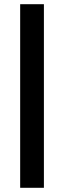

<svg xmlns="http://www.w3.org/2000/svg" viewBox="-20 -802 306 914"><path d="M76 -782H189V92H76Z"/></svg>

Font: Mozilla Headline BETA SemiBold
Style: Regular
Weight: 600
Designer: Studio DRAMA
Foundry: Studio DRAMA
Version: Version 0.100